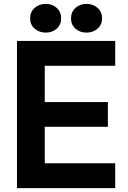

<svg xmlns="http://www.w3.org/2000/svg" viewBox="-20 -975 661 995"><path d="M577 0H68V-763H577V-634H212V-446H539V-318H212V-129H577ZM136 -880Q136 -913 159.5 -934Q183 -955 217 -955Q251 -955 274 -934Q297 -913 297 -880Q297 -847 274 -826.5Q251 -806 217 -806Q183 -806 159.5 -826.5Q136 -847 136 -880ZM348 -880Q348 -913 371 -934Q394 -955 428 -955Q462 -955 485.5 -934Q509 -913 509 -880Q509 -847 485.5 -826.5Q462 -806 428 -806Q394 -806 371 -826.5Q348 -847 348 -880Z"/></svg>

Font: Open Sauce One
Style: Bold
Weight: 700
Designer: Alfredo Marco Pradil
Foundry: Creative Sauce Fz LLC
Version: Version 1.477